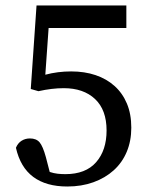

<svg xmlns="http://www.w3.org/2000/svg" viewBox="-20 -666 540 699"><path d="M225 13Q148 13 101 -22Q54 -57 38 -128Q45 -145 58.5 -153.5Q72 -162 89 -162Q112 -162 124 -148Q136 -134 147 -94L161 -40Q176 -35 190 -33.5Q204 -32 218 -32Q292 -32 330 -75.5Q368 -119 368 -191Q368 -266 326 -305.5Q284 -345 212 -345Q169 -345 120 -334L92 -342L113 -646H440V-564H157L145 -394Q190 -406 239 -406Q288 -406 328 -392.5Q368 -379 397 -353Q426 -327 442 -289Q458 -251 458 -201Q458 -153 441.5 -113.5Q425 -74 394 -46Q363 -18 320 -2.5Q277 13 225 13Z"/></svg>

Font: Source Serif Pro
Style: Regular
Weight: 400
Designer: Frank Grießhammer
Foundry: Adobe Systems Incorporated
Version: Version 2.000;PS 1.000;hotconv 16.6.51;makeotf.lib2.5.65220